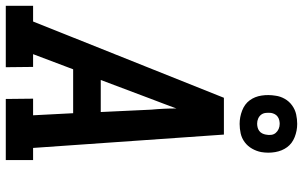

<svg xmlns="http://www.w3.org/2000/svg" viewBox="-214 -814 1022 647"><g transform="rotate(90 296.5 -491.0)"><path d="M-7 0V-92H46L303 -735H427L472 -92H513V0H307L306 -92H362L355 -227H207L156 -92H199L200 0ZM351 -320 343 -490Q341 -511 340 -532Q339 -553 339 -575Q331 -553 323 -532Q315 -511 307 -490L243 -320ZM391 -788Q368 -788 346 -796.5Q324 -805 311.5 -822Q299 -839 295.5 -862Q292 -885 296 -909Q298 -925 306.5 -940Q315 -955 329 -965Q343 -975 359 -978.5Q375 -982 391 -982Q414 -982 435.5 -973.5Q457 -965 469.5 -948Q482 -931 486 -908Q490 -885 486 -861Q483 -845 474.5 -830Q466 -815 452.5 -805Q439 -795 423 -791.5Q407 -788 391 -788ZM390 -847Q396 -847 402.5 -848.5Q409 -850 414.5 -854Q420 -858 423 -864Q426 -870 427 -876Q429 -885 428 -894Q427 -903 421.5 -909.5Q416 -916 408 -919.5Q400 -923 391 -923Q385 -923 378.5 -921.5Q372 -920 366.5 -916Q361 -912 358 -906Q355 -900 354 -894Q353 -885 354 -876Q355 -867 360 -860.5Q365 -854 373 -850.5Q381 -847 390 -847Z"/></g></svg>

Font: Iosevka Etoile Semibold
Style: Italic
Weight: 600
Italic angle: -9°
Designer: Belleve Invis
Foundry: Belleve Invis
Version: Version 22.1.2; ttfautohint (v1.8.4)